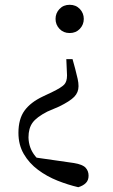

<svg xmlns="http://www.w3.org/2000/svg" viewBox="-20 -551 472 802"><path d="M271 -531Q297 -531 313.5 -513.5Q330 -496 330 -472Q330 -448 313.5 -430.5Q297 -413 271 -413Q245 -413 228.5 -430.5Q212 -448 212 -472Q212 -496 228.5 -513.5Q245 -531 271 -531ZM57 4Q57 -54 82.5 -89Q108 -124 159 -148L199 -167Q236 -185 248 -197.5Q260 -210 260 -236L257 -304H283L294 -264Q301 -237 304.5 -221Q308 -205 308 -191Q308 -165 290 -146.5Q272 -128 227 -106L178 -85Q133 -62 116 -38.5Q99 -15 99 23Q100 68 127.5 101.5Q155 135 212 169L101 103L289 130Q325 136 337.5 149.5Q350 163 350 183Q350 202 338.5 213.5Q327 225 307 231Q264 221 220 203.5Q176 186 139 158.5Q102 131 79.5 92.5Q57 54 57 4Z"/></svg>

Font: Noto Serif SC ExtraLight
Style: Regular
Weight: 400
Version: Version 2.002-H1;hotconv 1.1.0;makeotfexe 2.6.0